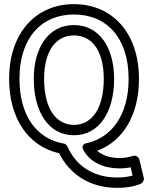

<svg xmlns="http://www.w3.org/2000/svg" viewBox="-20 -711 715 927"><path d="M143 -330C143 -172 214 -58 337 -58C460 -58 531 -172 531 -330C531 -482 459 -590 337 -590C215 -590 143 -482 143 -330ZM193 -330C193 -470 253 -540 337 -540C421 -540 481 -470 481 -330C481 -182 420 -108 337 -108C254 -108 193 -182 193 -330ZM611 97 620 137C600 142 575 146 545 146C425 146 344 84 306 -3C303 -11 295 -17 287 -18C160 -40 74 -149 74 -330C74 -531 182 -641 337 -641C493 -641 601 -531 601 -330C601 -156 519 -47 400 -20C398 -20 366 -15 384 16C420 79 490 102 558 102C578 102 596 100 611 97ZM653 60C649 44 633 38 621 42C604 47 584 52 558 52C514 52 476 41 449 17C574 -29 651 -156 651 -330C651 -551 523 -691 337 -691C152 -691 24 -551 24 -330C24 -139 117 -4 266 29C313 126 410 196 545 196C593 196 633 188 660 176C669 172 677 159 674 147Z"/></svg>

Font: Falling Sky
Style: Ou
Weight: 400
Designer: Paul D. Hunt
Foundry: Adobe Systems Incorporated
Version: Version 1.02